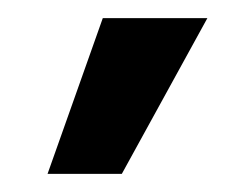

<svg xmlns="http://www.w3.org/2000/svg" viewBox="-20 -800 266 212"><path d="M32.5 -608 93.5 -780H209L114.5 -608Z"/></svg>

Font: Mohave SemiBold
Style: Regular
Weight: 600
Designer: Gumpita Rahayu
Foundry: Tokotype
Version: Version 2.003